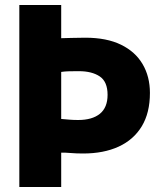

<svg xmlns="http://www.w3.org/2000/svg" viewBox="-20 -748 649 768"><path d="M57.3 -728H224.8V-595.2Q243 -595.5 265.2 -596.3Q287.3 -597.2 321 -597.2Q406.7 -597.2 463.9 -569.2Q521.2 -541.3 550.4 -491.5Q579.7 -441.7 579.7 -376.3Q579.7 -296.7 547.1 -242.8Q514.5 -189 454.6 -161.5Q394.7 -134 312.5 -134Q284.7 -134 263.1 -135.9Q241.5 -137.8 224.8 -137.3V0H57.3ZM292.5 -268Q349 -268 379.7 -293Q410.3 -318 410.3 -368.7Q410.3 -421.2 379 -442.3Q347.7 -463.3 295.7 -463.3Q273.8 -463.3 256.5 -462.9Q239.2 -462.5 224.8 -460.3V-272.2Q240.3 -270.8 257.2 -269.4Q274.2 -268 292.5 -268Z"/></svg>

Font: Murecho Thin
Style: Regular
Weight: 100
Designer: Neil Summerour
Foundry: Positype
Version: Version 1.010